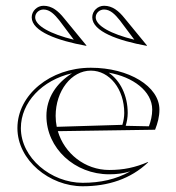

<svg xmlns="http://www.w3.org/2000/svg" viewBox="-20 -640 610 666"><path d="M446 -502.3C365.2 -521.8 312 -550.9 312 -580C312 -595 325.3 -607 341 -607C363 -607 379.7 -589.4 395.7 -569.4ZM279 -481 280 -482 202 -577C182 -602 160 -620 131 -620C109 -620 90 -602 90 -580C90 -531 180 -499 279 -481ZM489 -481 490 -482 412 -577C392 -602 370 -620 341 -620C319 -620 300 -602 300 -580C300 -531 390 -499 489 -481ZM236 -502.3C155.2 -521.8 102 -550.9 102 -580C102 -595 115.3 -607 131 -607C153 -607 169.7 -589.4 185.7 -569.4ZM229.9 -385.8C175.3 -351.4 141 -299.9 141 -238C141 -126.2 238.6 -35.4 358.9 -35.4C384.9 -35.4 406.9 -38.3 431.8 -45.6C382.8 -17.9 328.1 -5.9 266.8 -5.9C157.1 -5.9 52.4 -92.5 52.4 -195.6C52.4 -284.8 126.1 -362.2 229.9 -385.8ZM533 -260C533 -340 427.5 -405 295 -405C154.4 -405 40.4 -311.2 40.4 -195.6C40.4 -84.3 151.7 6.1 266.8 6.1C354.8 6.1 433 -19 494 -77L493 -78C449 -59 408.3 -50.4 358.9 -50.4C274.8 -50.4 203.4 -107.5 180.6 -185L518 -190C527.1 -213.7 533 -234.8 533 -260ZM356.9 -387.9C440.8 -373.5 508 -323.9 508 -260C508 -239.4 503.3 -220.3 496.6 -201.9L416 -203.6C420.2 -217.5 423 -232.9 423 -248C423 -308.3 397.3 -360.7 356.9 -387.9ZM176.8 -200.1C174.3 -212.3 173 -225 173 -238C173 -324.7 227.7 -395 295 -395C360.1 -395 411 -330.8 411 -248C411 -234.5 408.4 -220.1 404.5 -207Z"/></svg>

Font: Sortefax
Style: Medium
Weight: 500
Designer: gluk
Foundry: gluk
Version: Version 0.261